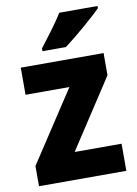

<svg xmlns="http://www.w3.org/2000/svg" viewBox="-86 -823 625 879"><g transform="rotate(-10 226.5 -383.0)"><path d="M430 -756V-766H252C225 -721 179 -662 146 -619V-606H255C306 -644 394 -719 430 -756ZM429 0V-126H211L420 -446V-549H35V-423H239L23 -94V0Z"/></g></svg>

Font: Noto Sans Myanmar SemiCondensed ExtraBold
Style: Regular
Weight: 800
Width: 4
Designer: Monotype Design Team
Foundry: Monotype Imaging Inc.
Version: Version 2.107